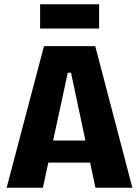

<svg xmlns="http://www.w3.org/2000/svg" viewBox="-20 -875 649 895"><path d="M11 0 185 -660H424L597 0H425L311 -536H296L180 0ZM137 -117V-220H489V-117ZM167 -742V-855H442V-742Z"/></svg>

Font: Bricolage Grotesque SemiCondensed ExtraBold
Style: Regular
Weight: 800
Width: 4
Designer: Mathieu Triay
Foundry: Atelier Triay
Version: Version 1.001;gftools[0.9.33.dev8+g029e19f]